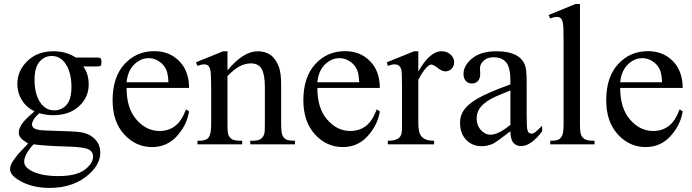

<svg xmlns="http://www.w3.org/2000/svg" viewBox="-20 -714 3426 950"><path d="M150.9 -163.1Q109.9 -183.1 87.9 -219Q65.9 -254.9 65.9 -298.3Q65.9 -364.7 116 -412.6Q166 -460.4 244.1 -460.4Q308.1 -460.4 355 -429.2H449.7Q470.7 -429.2 474.1 -428Q477.5 -426.8 479 -423.8Q481.9 -419.4 481.9 -408.2Q481.9 -395.5 479.5 -390.6Q478 -388.2 474.4 -386.7Q470.7 -385.3 449.7 -385.3H391.6Q418.9 -350.1 418.9 -295.4Q418.9 -232.9 371.1 -188.5Q323.2 -144 242.7 -144Q209.5 -144 174.8 -153.8Q153.3 -135.3 145.8 -121.3Q138.2 -107.4 138.2 -97.7Q138.2 -89.4 146.2 -81.5Q154.3 -73.7 177.7 -70.3Q191.4 -68.4 246.1 -66.9Q346.7 -64.5 376.5 -60.1Q421.9 -53.7 449 -26.4Q476.1 1 476.1 41Q476.1 96.2 424.3 144.5Q348.1 215.8 225.6 215.8Q131.3 215.8 66.4 173.3Q29.8 148.9 29.8 122.6Q29.8 110.8 35.2 99.1Q43.5 81.1 69.3 48.8Q72.8 44.4 119.1 -3.9Q93.8 -19 83.3 -31Q72.8 -43 72.8 -58.1Q72.8 -75.2 86.7 -98.1Q100.6 -121.1 150.9 -163.1ZM235.8 -437Q199.7 -437 175.3 -408.2Q150.9 -379.4 150.9 -319.8Q150.9 -242.7 184.1 -200.2Q209.5 -168 248.5 -168Q285.6 -168 309.6 -195.8Q333.5 -223.6 333.5 -283.2Q333.5 -360.8 299.8 -404.8Q274.9 -437 235.8 -437ZM146 0Q123 24.9 111.3 46.4Q99.6 67.9 99.6 85.9Q99.6 109.4 127.9 127Q176.8 157.2 269 157.2Q356.9 157.2 398.7 126.2Q440.4 95.2 440.4 60.1Q440.4 34.7 415.5 23.9Q390.1 13.2 314.9 11.2Q205.1 8.3 146 0Z M606.4 -278.8Q606 -179.2 654.8 -122.6Q703.6 -65.9 769.5 -65.9Q813.5 -65.9 845.9 -90.1Q878.4 -114.3 900.4 -172.9L915.5 -163.1Q905.3 -96.2 856 -41.3Q806.6 13.7 732.4 13.7Q651.9 13.7 594.5 -49.1Q537.1 -111.8 537.1 -217.8Q537.1 -332.5 595.9 -396.7Q654.8 -460.9 743.7 -460.9Q818.8 -460.9 867.2 -411.4Q915.5 -361.8 915.5 -278.8ZM606.4 -307.1H813.5Q811 -350.1 803.2 -367.7Q791 -395 766.8 -410.6Q742.7 -426.3 716.3 -426.3Q675.8 -426.3 643.8 -394.8Q611.8 -363.3 606.4 -307.1Z M1105.5 -365.7Q1184.1 -460.4 1255.4 -460.4Q1292 -460.4 1318.4 -442.1Q1344.7 -423.8 1360.4 -381.8Q1371.1 -352.5 1371.1 -292V-101.1Q1371.1 -58.6 1377.9 -43.5Q1383.3 -31.2 1395.3 -24.4Q1407.2 -17.6 1439.5 -17.6V0H1218.3V-17.6H1227.5Q1258.8 -17.6 1271.2 -27.1Q1283.7 -36.6 1288.6 -55.2Q1290.5 -62.5 1290.5 -101.1V-284.2Q1290.5 -345.2 1274.7 -372.8Q1258.8 -400.4 1221.2 -400.4Q1163.1 -400.4 1105.5 -336.9V-101.1Q1105.5 -55.7 1110.8 -44.9Q1117.7 -30.8 1129.6 -24.2Q1141.6 -17.6 1178.2 -17.6V0H957V-17.6H966.8Q1001 -17.6 1012.9 -34.9Q1024.9 -52.2 1024.9 -101.1V-267.1Q1024.9 -347.7 1021.2 -365.2Q1017.6 -382.8 1010 -389.2Q1002.4 -395.5 989.7 -395.5Q976.1 -395.5 957 -388.2L949.7 -405.8L1084.5 -460.4H1105.5Z M1550.3 -278.8Q1549.8 -179.2 1598.6 -122.6Q1647.5 -65.9 1713.4 -65.9Q1757.3 -65.9 1789.8 -90.1Q1822.3 -114.3 1844.2 -172.9L1859.4 -163.1Q1849.1 -96.2 1799.8 -41.3Q1750.5 13.7 1676.3 13.7Q1595.7 13.7 1538.3 -49.1Q1481 -111.8 1481 -217.8Q1481 -332.5 1539.8 -396.7Q1598.6 -460.9 1687.5 -460.9Q1762.7 -460.9 1811 -411.4Q1859.4 -361.8 1859.4 -278.8ZM1550.3 -307.1H1757.3Q1754.9 -350.1 1747.1 -367.7Q1734.9 -395 1710.7 -410.6Q1686.5 -426.3 1660.2 -426.3Q1619.6 -426.3 1587.6 -394.8Q1555.7 -363.3 1550.3 -307.1Z M2049.8 -460.4V-359.9Q2106 -460.4 2165 -460.4Q2191.9 -460.4 2209.5 -444.1Q2227.1 -427.7 2227.1 -406.2Q2227.1 -387.2 2214.4 -374Q2201.7 -360.8 2184.1 -360.8Q2167 -360.8 2145.8 -377.7Q2124.5 -394.5 2114.3 -394.5Q2105.5 -394.5 2095.2 -384.8Q2073.2 -364.7 2049.8 -318.8V-104.5Q2049.8 -67.4 2059.1 -48.3Q2065.4 -35.2 2081.5 -26.4Q2097.7 -17.6 2127.9 -17.6V0H1898.9V-17.6Q1933.1 -17.6 1949.7 -28.3Q1961.9 -36.1 1966.8 -53.2Q1969.2 -61.5 1969.2 -100.6V-273.9Q1969.2 -352.1 1966.1 -366.9Q1962.9 -381.8 1954.3 -388.7Q1945.8 -395.5 1933.1 -395.5Q1918 -395.5 1898.9 -388.2L1894 -405.8L2029.3 -460.4Z M2505.4 -64.5Q2436.5 -11.2 2418.9 -2.9Q2392.6 9.3 2362.8 9.3Q2316.4 9.3 2286.4 -22.5Q2256.3 -54.2 2256.3 -106Q2256.3 -138.7 2271 -162.6Q2291 -195.8 2340.6 -225.1Q2390.1 -254.4 2505.4 -296.4V-314Q2505.4 -380.9 2484.1 -405.8Q2462.9 -430.7 2422.4 -430.7Q2391.6 -430.7 2373.5 -414.1Q2355 -397.5 2355 -376L2356 -347.7Q2356 -325.2 2344.5 -313Q2333 -300.8 2314.5 -300.8Q2296.4 -300.8 2284.9 -313.5Q2273.4 -326.2 2273.4 -348.1Q2273.4 -390.1 2316.4 -425.3Q2359.4 -460.4 2437 -460.4Q2496.6 -460.4 2534.7 -440.4Q2563.5 -425.3 2577.1 -393.1Q2585.9 -372.1 2585.9 -307.1V-155.3Q2585.9 -91.3 2588.4 -76.9Q2590.8 -62.5 2596.4 -57.6Q2602.1 -52.7 2609.4 -52.7Q2617.2 -52.7 2623 -56.2Q2633.3 -62.5 2662.6 -91.8V-64.5Q2607.9 8.8 2558.1 8.8Q2534.2 8.8 2520 -7.8Q2505.9 -24.4 2505.4 -64.5ZM2505.4 -96.2V-266.6Q2431.6 -237.3 2410.2 -225.1Q2371.6 -203.6 2355 -180.2Q2338.4 -156.7 2338.4 -128.9Q2338.4 -93.8 2359.4 -70.6Q2380.4 -47.4 2407.7 -47.4Q2444.8 -47.4 2505.4 -96.2Z M2849.6 -694.3V-101.1Q2849.6 -59.1 2855.7 -45.4Q2861.8 -31.7 2874.5 -24.7Q2887.2 -17.6 2921.9 -17.6V0H2702.6V-17.6Q2733.4 -17.6 2744.6 -23.9Q2755.9 -30.3 2762.2 -44.9Q2768.6 -59.6 2768.6 -101.1V-507.3Q2768.6 -583 2765.1 -600.3Q2761.7 -617.7 2754.2 -624Q2746.6 -630.4 2734.9 -630.4Q2722.2 -630.4 2702.6 -622.6L2694.3 -639.6L2827.6 -694.3Z M3048.8 -278.8Q3048.3 -179.2 3097.2 -122.6Q3146 -65.9 3211.9 -65.9Q3255.9 -65.9 3288.3 -90.1Q3320.8 -114.3 3342.8 -172.9L3357.9 -163.1Q3347.7 -96.2 3298.3 -41.3Q3249 13.7 3174.8 13.7Q3094.2 13.7 3036.9 -49.1Q2979.5 -111.8 2979.5 -217.8Q2979.5 -332.5 3038.3 -396.7Q3097.2 -460.9 3186 -460.9Q3261.2 -460.9 3309.6 -411.4Q3357.9 -361.8 3357.9 -278.8ZM3048.8 -307.1H3255.9Q3253.4 -350.1 3245.6 -367.7Q3233.4 -395 3209.2 -410.6Q3185.1 -426.3 3158.7 -426.3Q3118.2 -426.3 3086.2 -394.8Q3054.2 -363.3 3048.8 -307.1Z"/></svg>

Font: Jameel Khushkhat-L
Style: Regular
Weight: 400
Version: Version 3.5